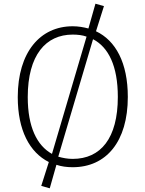

<svg xmlns="http://www.w3.org/2000/svg" viewBox="-20 -892 786 1038"><path d="M499 -723 542 -859 496 -872 458 -738C432 -745 403 -750 373 -750C198 -750 76 -611 76 -367C76 -188 140 -68 244 -16L203 113L249 126L285 -1C312 8 341 12 373 12C554 12 671 -126 671 -368C671 -553 605 -673 499 -723ZM130 -367C130 -595 228 -705 373 -705C400 -705 426 -702 448 -694L261 -60C180 -105 130 -205 130 -367ZM373 -33C345 -33 319 -38 295 -45L483 -680C566 -637 617 -536 617 -368C617 -144 524 -33 373 -33Z"/></svg>

Font: Glow Sans SC Normal Light
Style: Regular
Weight: 300
Designer: Ryoko NISHIZUKA (kana, bopomofo & ideographs); Paul D. Hunt (Latin, Greek & Cyrillic); Sandoll Communications, Soo-young
Version: Version 0.93